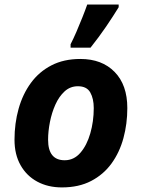

<svg xmlns="http://www.w3.org/2000/svg" viewBox="-20 -816 625 846"><path d="M252.9 9.8Q191.4 9.8 144.3 -15.6Q97.2 -41 70.6 -88.1Q43.9 -135.3 43.9 -200.2Q43.9 -272.5 62 -336.9Q80.1 -401.4 116.2 -450.7Q152.3 -500 206.8 -528.1Q261.2 -556.2 334 -556.2Q429.2 -556.2 485.1 -499Q541 -441.9 541 -339.8Q541 -270.5 523.9 -207.5Q506.8 -144.5 471.4 -95.7Q436 -46.9 381.6 -18.6Q327.1 9.8 252.9 9.8ZM265.1 -109.9Q305.7 -109.9 334.2 -142.8Q362.8 -175.8 377.9 -228.5Q393.1 -281.2 393.1 -339.8Q393.1 -381.3 377.7 -408.7Q362.3 -436 323.2 -436Q289.6 -436 264.9 -413.6Q240.2 -391.1 224.1 -355.2Q208 -319.3 200 -278.3Q191.9 -237.3 191.9 -200.2Q191.9 -109.9 265.1 -109.9ZM291 -606V-621.1Q303.2 -644.5 316.7 -675.8Q330.1 -707 342.8 -738.8Q355.5 -770.5 364.3 -795.9H502.9V-784.2Q479 -745.1 447.8 -699.2Q416.5 -653.3 378.9 -606Z"/></svg>

Font: Open Sans
Style: Bold Italic
Weight: 700
Italic angle: -12°
Designer: Monotype Design Team
Foundry: Monotype Imaging Inc.
Version: Version 3.003; ttfautohint (v1.8.4)